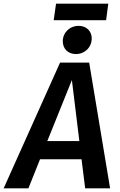

<svg xmlns="http://www.w3.org/2000/svg" viewBox="-63 -1035 657 1055"><path d="M532 -1015H245L232 -924H520ZM282 -808C282 -768 310 -738 354 -738C403 -738 441 -775 441 -824C441 -863 413 -893 369 -893C320 -893 282 -856 282 -808ZM405 0H542L427 -691H267L-43 0H93L157 -160H385ZM197 -260 332 -595 373 -260Z"/></svg>

Font: Fira Sans Medium
Style: Italic
Weight: 500
Italic angle: -8°
Designer: bBox Type GmbH & Carrois Corporate GbR & Edenspiekermann AG
Foundry: bBox Type GmbH & Carrois Corporate GbR & Edenspiekermann AG
Version: Version 4.301;PS 004.301;hotconv 1.0.88;makeotf.lib2.5.64775